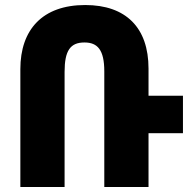

<svg xmlns="http://www.w3.org/2000/svg" viewBox="-20 -744 764 764"><path d="M61 0H237V-458C237 -543 260 -575 316 -575C368 -575 395 -546 395 -460V0H571V-214H708V-363H571V-471C571 -634 481 -724 319 -724C149 -724 61 -626 61 -469Z"/></svg>

Font: Noto Sans Armenian Condensed Black
Style: Regular
Weight: 900
Width: 3
Designer: Monotype Design Team
Foundry: Monotype Imaging Inc.
Version: Version 2.008